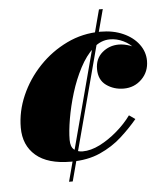

<svg xmlns="http://www.w3.org/2000/svg" viewBox="-49 -597 615 726"><g transform="rotate(-5 259.0 -234.0)"><path d="M198.5 10Q110 10 65 -28.8Q20 -67.5 20 -134.5Q20 -196 46 -255.8Q72 -315.5 117.8 -363.8Q163.5 -412 223.5 -441Q283.5 -470 351.5 -470Q400 -470 437.5 -453.2Q475 -436.5 496.2 -408Q517.5 -379.5 517.5 -345Q517.5 -303.5 489.5 -275.8Q461.5 -248 421 -248Q383.5 -248 355 -268.5Q326.5 -289 326.5 -330Q326.5 -369.5 353.2 -392.5Q380 -415.5 416.5 -415.5Q436.5 -415.5 459.8 -407.2Q483 -399 499.8 -383.2Q516.5 -367.5 516.5 -345H494Q494 -372 477.2 -393Q460.5 -414 435.5 -426Q410.5 -438 385 -438Q349.5 -438 320.5 -411.2Q291.5 -384.5 269 -341.5Q246.5 -298.5 231.2 -248.8Q216 -199 208 -152.2Q200 -105.5 200 -72.5Q200 -46 213 -35.5Q226 -25 245.5 -25Q276.5 -25 310.8 -42.2Q345 -59.5 377 -87Q409 -114.5 431.5 -145.5L454.5 -129.5Q427.5 -97 392 -64.8Q356.5 -32.5 309 -11.2Q261.5 10 198.5 10ZM184 85 353.5 -554.5H368L198 85Z"/></g></svg>

Font: Bodoni Moda 9pt Black
Style: Italic
Weight: 900
Italic angle: -13°
Designer: Owen Earl
Foundry: indestructible type
Version: Version 2.004